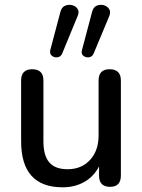

<svg xmlns="http://www.w3.org/2000/svg" viewBox="-20 -789 607 818"><path d="M379 -561Q373 -547 359.5 -545Q346 -543 335.5 -551Q325 -559 329 -575L372 -737Q377 -758 391.5 -764.5Q406 -771 421.5 -767Q437 -763 445 -750.5Q453 -738 445 -719ZM245 -561Q239 -547 225.5 -545Q212 -543 201.5 -551Q191 -559 194 -575L237 -737Q242 -758 257 -764.5Q272 -771 287.5 -767Q303 -763 311 -750.5Q319 -738 310 -719ZM247 9Q70 9 70 -187V-446Q70 -494 117 -494Q165 -494 165 -446V-187Q165 -126 190 -97Q215 -68 268 -68Q327 -68 363.5 -107.5Q400 -147 400 -212V-446Q400 -494 447 -494Q495 -494 495 -446V-41Q495 7 449 7Q402 7 402 -41V-80Q379 -36 338.5 -13.5Q298 9 247 9Z"/></svg>

Font: Chiron GoRound TC
Style: Regular
Weight: 400
Designer: Ryoko NISHIZUKA 西塚涼子 (kana, bopomofo & ideographs); Paul D. Hunt (Latin, Greek & Cyrillic); Sandoll Communications 산돌커뮤니
Foundry: Adobe
Version: Version 1.000;hotconv 1.1.1;makeotfexe 2.6.0